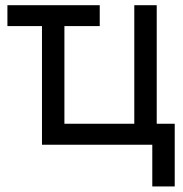

<svg xmlns="http://www.w3.org/2000/svg" viewBox="-20 -542 685 719"><path d="M353.5 -522.5V-444.3H7.8V-522.5ZM137.2 0V-522.5H221.2V-78.6H482.9V-522.5H566.9V0ZM550.3 156.2V0H513.7V-78.6H634.3V156.2Z"/></svg>

Font: Inter 28pt
Style: Regular
Weight: 400
Designer: Rasmus Andersson
Foundry: rsms
Version: Version 4.001;git-66647c0bb